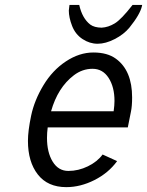

<svg xmlns="http://www.w3.org/2000/svg" viewBox="-20 -748 599 782"><path d="M188 -294.9H442.9Q446.3 -319.8 446.3 -336.9Q446.3 -393.6 422.4 -430.7Q398.4 -467.8 356.9 -467.8Q315.4 -467.8 280.8 -441.4Q215.3 -391.6 188 -294.9ZM174.3 -229Q171.4 -207.5 171.4 -186.5Q171.4 -127.4 194.6 -89.6Q217.8 -51.8 258.5 -51.8Q299.3 -51.8 337.9 -70.6Q376.5 -89.4 397.9 -118.7L457 -91.8Q421.9 -43.5 364.7 -14.6Q307.6 14.2 250 14.2Q174.3 14.2 134 -37.4Q93.8 -88.9 93.8 -174.3Q93.8 -214.8 106.9 -277.3Q120.1 -339.8 157 -400.9Q193.8 -461.9 248.5 -498Q303.2 -534.2 360.4 -534.2Q417.5 -534.2 452.1 -508.8Q518.1 -460.9 518.1 -351.1Q518.1 -314.9 513.2 -292.5Q506.3 -260.3 500.5 -229ZM260.3 -705.1 262.7 -725.6Q262.7 -727.5 263.2 -728H302.7Q314.9 -673.3 347.7 -647.9Q364.3 -635.7 394 -635.3Q420.9 -636.7 447.5 -652.8Q474.1 -668.9 520 -728H559.1Q558.6 -727.5 558.6 -725.6Q558.6 -723.6 558.1 -723.1Q550.3 -689 507.3 -635.7Q484.4 -607.9 447.3 -588.9Q410.2 -569.8 377.7 -569.8Q345.2 -569.8 316.2 -588.9Q287.1 -607.9 273.7 -642.3Q260.3 -676.8 260.3 -705.1Z"/></svg>

Font: Tuffy
Style: Italic
Weight: 400
Italic angle: -12°
Designer: Thatcher Ulrich, Karoly Barta and Michael Everson
Version: Version 001.271